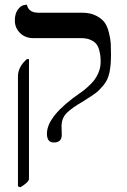

<svg xmlns="http://www.w3.org/2000/svg" viewBox="-20 -575 537 815"><path d="M65.9 220.2 56.2 215.8V-251Q56.2 -291 94.2 -324.2H103V184.1Q103 198.2 65.9 220.2ZM241.2 -38.1Q241.2 -35.2 241.7 -23.2Q242.2 -11.2 242.2 -2.9Q242.2 30.3 208 29.8Q179.2 29.8 179.2 -7.8Q179.2 -83 319.8 -180.2Q327.6 -185.1 339.4 -194.6Q351.1 -204.1 367.9 -220.9Q384.8 -237.8 396 -262Q407.2 -286.1 407.2 -310.1Q407.2 -327.1 406 -338.1Q404.8 -349.1 400.4 -364.5Q396 -379.9 387.9 -389.4Q379.9 -398.9 364 -406Q348.1 -413.1 325.2 -413.1H122.1Q86.9 -413.1 64.9 -435.1Q43 -457 43 -487.8Q43 -516.6 55.4 -533.7Q67.9 -550.8 81.1 -553.2L94.2 -555.2Q101.1 -521 143.1 -521H329.1Q363.3 -521 387.7 -508.5Q412.1 -496.1 424.1 -479.5Q436 -462.9 442.6 -435.5Q449.2 -408.2 450.2 -390.1Q451.2 -372.1 451.2 -344.2Q451.2 -298.3 444.6 -267.1Q438 -235.8 419.4 -213.4Q400.9 -190.9 386 -179.9Q371.1 -168.9 337.9 -147.9Q284.7 -117.2 262.9 -95.2Q241.2 -73.2 241.2 -38.1Z"/></svg>

Font: Biolilbert
Style: Regular
Weight: 400
Designer: Philipp H. Poll
Foundry: Philipp H. Poll
Version: Version 1.1.0